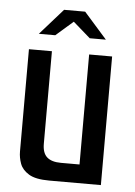

<svg xmlns="http://www.w3.org/2000/svg" viewBox="-48 -662 491 699"><g transform="rotate(5 197.5 -312.0)"><path d="M158 0Q108 0 83.5 -15Q59 -30 51 -52Q43 -74 43 -96V-470H127V-132Q127 -98 144 -83Q161 -68 195 -68H263V-470H347V0ZM74 -529 158 -624H235L319 -529H260L197 -584L134 -529Z"/></g></svg>

Font: Smooch Sans Thin SemiBold
Style: Regular
Weight: 600
Version: Version 1.010